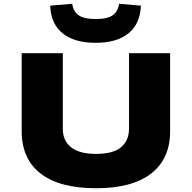

<svg xmlns="http://www.w3.org/2000/svg" viewBox="-20 -987 1017 1018"><path d="M490 11Q295 11 195 -67Q95 -145 95 -291V-705H313V-305Q313 -240 357.5 -205.5Q402 -171 489 -171Q580 -171 622 -206.5Q664 -242 664 -305V-705H882V-291Q882 -145 781.5 -67Q681 11 490 11ZM487 -760Q375 -760 312.5 -810Q250 -860 246 -957L363 -967Q368 -927 396.5 -906.5Q425 -886 487 -886Q550 -886 578 -906.5Q606 -927 611 -967L727 -957Q723 -860 661 -810Q599 -760 487 -760Z"/></svg>

Font: Nunito Sans 7pt Expanded Black
Style: Regular
Weight: 900
Width: 7
Designer: Vernon Adams
Foundry: Vernon Adams
Version: Version 3.101;gftools[0.9.27]